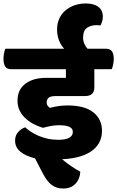

<svg xmlns="http://www.w3.org/2000/svg" viewBox="-60 -901 676 1107"><path d="M419 -683Q419 -666 426 -649Q433 -632 445 -620H551Q575 -620 585.5 -605Q596 -590 596 -561Q596 -548 592.5 -529.5Q589 -511 584 -502H484V-397Q484 -347 429 -347H259Q230 -347 219.5 -336.5Q209 -326 209 -310Q209 -299 214.5 -291.5Q220 -284 228 -279Q254 -286 278.5 -289.5Q303 -293 329 -293Q429 -293 478.5 -253Q528 -213 528 -147Q528 -106 510.5 -76Q493 -46 462 -26Q431 -6 389 4.5Q347 15 298 17Q324 39 350.5 57Q377 75 403 89Q401 131 375 158.5Q349 186 304 186Q267 186 239 166Q211 146 185 95L142 12Q88 -1 57.5 -26.5Q27 -52 27 -90Q27 -120 44.5 -139.5Q62 -159 85 -167Q99 -154 118 -141.5Q137 -129 161 -118.5Q185 -108 214 -101.5Q243 -95 276 -95Q360 -95 360 -141Q360 -160 340.5 -169.5Q321 -179 279 -179Q256 -179 232.5 -174.5Q209 -170 188 -164Q164 -171 138.5 -183.5Q113 -196 91 -215Q69 -234 55 -260Q41 -286 41 -321Q41 -384 86 -418Q131 -452 204 -452H320V-502H5Q-20 -502 -30 -517.5Q-40 -533 -40 -563Q-40 -575 -37 -593Q-34 -611 -29 -620H310Q290 -642 279.5 -670Q269 -698 269 -732Q269 -766 282 -794Q295 -822 317.5 -841Q340 -860 370 -870.5Q400 -881 435 -881Q481 -881 507 -861.5Q533 -842 533 -804Q533 -790 528.5 -776Q524 -762 519 -754Q513 -755 508.5 -755.5Q504 -756 497 -756Q464 -756 441.5 -740.5Q419 -725 419 -683Z"/></svg>

Font: Baloo 2 ExtraBold
Style: Regular
Weight: 800
Designer: Sarang Kulkarni and Ek Type
Foundry: Ek Type
Version: Version 1.640;hotconv 1.0.111;makeotfexe 2.5.65597; ttfautoh